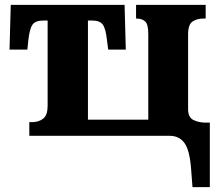

<svg xmlns="http://www.w3.org/2000/svg" viewBox="-20 -556 893 786"><path d="M762 132Q756 57 734.5 28.5Q713 0 675 0H100V-56H111Q139 -56 157 -70.5Q175 -85 175 -123V-472H158Q125 -472 113 -455Q101 -438 96 -391L92 -353H19L24 -536H490L495 -353H423L418 -391Q413 -438 401 -455Q389 -472 357 -472H340V-66H587V-417Q587 -457 574 -468.5Q561 -480 540 -480H537V-536H822V-480H811Q787 -480 768.5 -468Q750 -456 750 -415V-110Q750 -76 770.5 -65.5Q791 -55 818 -54H839V210H768Z"/></svg>

Font: Noto Serif SemiCondensed ExtraBold
Style: Regular
Weight: 800
Width: 4
Designer: Monotype Design Team
Foundry: Monotype Imaging Inc.
Version: Version 2.015